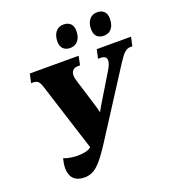

<svg xmlns="http://www.w3.org/2000/svg" viewBox="-163 -1057 1088 1194"><g transform="rotate(-20 381.0 -459.5)"><path d="M607 -777C641 -777 677 -800 677 -865C677 -908 652 -929 614 -929C570 -929 544 -894 544 -842C544 -799 568 -777 607 -777ZM384 -777C418 -777 455 -800 455 -865C455 -908 430 -929 392 -929C348 -929 321 -894 321 -842C321 -799 345 -777 384 -777ZM192 10C260 10 301 -35 376 -151L653 -582C690 -639 708 -655 738 -655H749L762 -714H535L522 -655H537C565 -655 578 -644 578 -625C578 -610 571 -591 556 -566L446 -384C437 -369 428 -354 420 -338C416 -356 411 -372 406 -390L349 -575C346 -585 343 -596 343 -608C343 -633 354 -655 392 -655H403L415 -714H92L79 -655H88C123 -655 133 -642 145 -604L288 -155C271 -139 236 -132 198 -132C167 -132 134 -137 106 -148C100 -124 97 -103 97 -85C97 -24 130 10 192 10Z"/></g></svg>

Font: Noto Serif SemiCondensed Black
Style: Italic
Weight: 900
Width: 4
Italic angle: -12°
Designer: Monotype Design Team
Foundry: Monotype Imaging Inc.
Version: Version 2.014